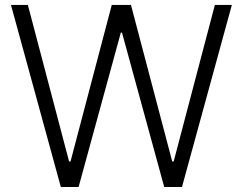

<svg xmlns="http://www.w3.org/2000/svg" viewBox="-20 -747 970 767"><path d="M223 0H294L462.7 -616.8H467.3L636 0H707L906.2 -727.3H838.4L673.7 -101.9H668L503.2 -727.3H426.5L261.7 -101.9H256L91.3 -727.3H23.8Z"/></svg>

Font: TID UI Light
Style: Regular
Weight: 300
Designer: The TID Project Authors
Foundry: Bakken & Bæck
Version: Version 1.001;hotconv 1.0.109;makeotfexe 2.5.65596